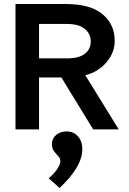

<svg xmlns="http://www.w3.org/2000/svg" viewBox="-20 -643 640 954"><path d="M57 0V-623H306Q429 -623 489.5 -572.5Q550 -522 550 -440Q550 -382 509.5 -334Q469 -286 404 -269L570 0H443L285 -258H174V0ZM174 -353H313Q373 -353 402 -376Q431 -399 431 -438Q431 -474 402 -499Q373 -524 311 -524H174ZM276 291 222 243Q250 219 265 196Q280 173 280 158Q280 144 269.5 133Q259 122 248.5 108.5Q238 95 238 73Q238 45 259 27.5Q280 10 310 10Q346 10 367.5 34.5Q389 59 389 98Q389 143 359.5 192Q330 241 276 291Z"/></svg>

Font: Inconsolata Expanded Bold
Style: Regular
Weight: 700
Width: 7
Monospace: yes
Designer: Raph Levien, Cyreal, Brenton Simpson
Foundry: Raph Levien, Cyreal, Google
Version: Version 3.001; ttfautohint (v1.8.2.53-6de2)